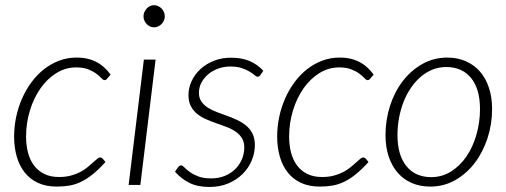

<svg xmlns="http://www.w3.org/2000/svg" viewBox="-20 -734 2008 762"><path d="M398.5 -91Q372 -61.5 348.2 -42.5Q324.5 -23.5 301.8 -12.5Q279 -1.5 255.5 2.5Q232 6.5 205.5 6.5Q162.5 6.5 130.8 -8.2Q99 -23 78 -49.5Q57 -76 46.5 -112.5Q36 -149 36 -192Q36 -231.5 44.2 -270.2Q52.5 -309 68 -344Q83.5 -379 105.5 -408.5Q127.5 -438 155 -459.5Q182.5 -481 214.8 -493.2Q247 -505.5 283.5 -505.5Q308 -505.5 327.8 -500.8Q347.5 -496 364 -487.2Q380.5 -478.5 394 -466Q407.5 -453.5 419 -438L405 -421.5Q400.5 -416 394.5 -416Q389.5 -416 382.2 -424Q375 -432 362.8 -441.2Q350.5 -450.5 331 -458.5Q311.5 -466.5 282 -466.5Q240 -466.5 203.8 -444Q167.5 -421.5 140.8 -383.5Q114 -345.5 98.8 -295.8Q83.5 -246 83.5 -192Q83.5 -157.5 91.2 -128Q99 -98.5 115.2 -77Q131.5 -55.5 156 -43.5Q180.5 -31.5 214 -31.5Q240.5 -31.5 261.5 -37.2Q282.5 -43 298.8 -51.5Q315 -60 327.2 -70.2Q339.5 -80.5 349 -89Q358.5 -97.5 365.2 -103.2Q372 -109 377.5 -109Q383 -109 388 -104L398.5 -91Z M597.5 -497.5 537 0H490.5L551 -497.5ZM634 -669Q634 -660 630.5 -652.2Q627 -644.5 621 -638.5Q615 -632.5 607.2 -629Q599.5 -625.5 591.5 -625.5Q583 -625.5 575.5 -629Q568 -632.5 562.2 -638.5Q556.5 -644.5 553 -652.2Q549.5 -660 549.5 -669Q549.5 -678 553 -686Q556.5 -694 562.2 -700.2Q568 -706.5 575.5 -710Q583 -713.5 591.5 -713.5Q599.5 -713.5 607.2 -710Q615 -706.5 621 -700.5Q627 -694.5 630.5 -686.2Q634 -678 634 -669Z M1013.5 -436.5Q1009.5 -429.5 1002.5 -429.5Q997.5 -429.5 990.2 -435.8Q983 -442 970.5 -449.8Q958 -457.5 939.5 -463.8Q921 -470 893.5 -470Q868 -470 845.2 -461.5Q822.5 -453 805.8 -438.8Q789 -424.5 779.2 -405.8Q769.5 -387 769.5 -366Q769.5 -345.5 779 -331.5Q788.5 -317.5 804.2 -307.2Q820 -297 839.8 -289.5Q859.5 -282 880.5 -274.5Q901.5 -267 921.2 -257.8Q941 -248.5 956.8 -235.5Q972.5 -222.5 982 -203.8Q991.5 -185 991.5 -158.5Q991.5 -126.5 978.8 -96.5Q966 -66.5 942.5 -43.2Q919 -20 885.8 -6Q852.5 8 811.5 8Q763 8 730.5 -8.8Q698 -25.5 674.5 -52.5L686 -69.5Q689 -73.5 692 -75.5Q695 -77.5 699.5 -77.5Q704.5 -77.5 712 -69.5Q719.5 -61.5 732.8 -51.8Q746 -42 766.5 -34Q787 -26 818 -26Q847.5 -26 871.8 -35.8Q896 -45.5 913.2 -62.5Q930.5 -79.5 940 -101.8Q949.5 -124 949.5 -149Q949.5 -171 940 -186Q930.5 -201 915 -211.8Q899.5 -222.5 879.5 -230Q859.5 -237.5 838.8 -244.8Q818 -252 798 -260.8Q778 -269.5 762.5 -282Q747 -294.5 737.5 -312.5Q728 -330.5 728 -356.5Q728 -385.5 740.5 -412.2Q753 -439 775.5 -459.8Q798 -480.5 829 -492.8Q860 -505 897 -505Q939 -505 970 -492Q1001 -479 1025 -453Z M1442.5 -91Q1416 -61.5 1392.2 -42.5Q1368.5 -23.5 1345.8 -12.5Q1323 -1.5 1299.5 2.5Q1276 6.5 1249.5 6.5Q1206.5 6.5 1174.8 -8.2Q1143 -23 1122 -49.5Q1101 -76 1090.5 -112.5Q1080 -149 1080 -192Q1080 -231.5 1088.2 -270.2Q1096.5 -309 1112 -344Q1127.5 -379 1149.5 -408.5Q1171.5 -438 1199 -459.5Q1226.5 -481 1258.8 -493.2Q1291 -505.5 1327.5 -505.5Q1352 -505.5 1371.8 -500.8Q1391.5 -496 1408 -487.2Q1424.5 -478.5 1438 -466Q1451.5 -453.5 1463 -438L1449 -421.5Q1444.5 -416 1438.5 -416Q1433.5 -416 1426.2 -424Q1419 -432 1406.8 -441.2Q1394.5 -450.5 1375 -458.5Q1355.5 -466.5 1326 -466.5Q1284 -466.5 1247.8 -444Q1211.5 -421.5 1184.8 -383.5Q1158 -345.5 1142.8 -295.8Q1127.5 -246 1127.5 -192Q1127.5 -157.5 1135.2 -128Q1143 -98.5 1159.2 -77Q1175.5 -55.5 1200 -43.5Q1224.5 -31.5 1258 -31.5Q1284.5 -31.5 1305.5 -37.2Q1326.5 -43 1342.8 -51.5Q1359 -60 1371.2 -70.2Q1383.5 -80.5 1393 -89Q1402.5 -97.5 1409.2 -103.2Q1416 -109 1421.5 -109Q1427 -109 1432 -104L1442.5 -91Z M1691.5 -31Q1735 -31 1770.8 -53.8Q1806.5 -76.5 1832 -114.2Q1857.5 -152 1871.2 -200.8Q1885 -249.5 1885 -301Q1885 -381 1849.5 -424.5Q1814 -468 1751 -468Q1722 -468 1696.5 -457.8Q1671 -447.5 1649.5 -429Q1628 -410.5 1610.8 -385.2Q1593.5 -360 1581.8 -330Q1570 -300 1563.8 -266.5Q1557.5 -233 1557.5 -198Q1557.5 -118.5 1592.8 -74.8Q1628 -31 1691.5 -31ZM1687.5 6.5Q1647.5 6.5 1614.8 -7.5Q1582 -21.5 1558.8 -48Q1535.5 -74.5 1522.8 -112.2Q1510 -150 1510 -198Q1510 -258.5 1528 -314.2Q1546 -370 1578.8 -412.5Q1611.5 -455 1656.5 -480.2Q1701.5 -505.5 1755.5 -505.5Q1795.5 -505.5 1828.2 -491.2Q1861 -477 1884.2 -450.8Q1907.5 -424.5 1920.2 -386.5Q1933 -348.5 1933 -301.5Q1933 -241 1914.8 -185.5Q1896.5 -130 1864 -87.2Q1831.5 -44.5 1786.5 -19Q1741.5 6.5 1687.5 6.5Z"/></svg>

Font: Lato Light
Style: Italic
Weight: 300
Italic angle: -7°
Designer: Lukasz Dziedzic
Foundry: Lukasz Dziedzic
Version: Version 1.104; Western+Polish opensource